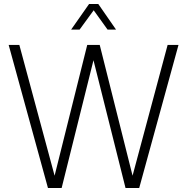

<svg xmlns="http://www.w3.org/2000/svg" viewBox="-20 -933 929 953"><path d="M218 0 23 -710H76L251 -61L413 -710H475L638 -61L812 -710H866L671 0H603L444 -634L286 0ZM333 -786 422 -913H468L556 -786H514L445 -882L375 -786Z"/></svg>

Font: Geist ExtLt
Style: Regular
Weight: 400
Designer: Basement.studio, Andrés Briganti, Mateo Zaragoza
Foundry: Basement.studio, Vercel, Andrés Briganti, Guido Ferreyra, Mateo Zaragoza
Version: Version 1.401